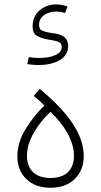

<svg xmlns="http://www.w3.org/2000/svg" viewBox="-20 -865 468 890"><path d="M213.9 5.4C261.2 5.4 298.8 -8.3 326.7 -35.6C354.5 -63 368.2 -98.1 368.2 -140.6C368.2 -242.7 296.4 -343.3 164.1 -453.1L136.2 -420.4C153.8 -406.2 168.5 -393.1 186 -376C152.3 -343.8 123 -307.1 98.1 -266.1C73.2 -225.1 60.5 -182.6 60.5 -139.2C60.5 -96.7 74.2 -62 102.1 -35.2C129.4 -8.3 166.5 5.4 213.9 5.4ZM213.9 -40C141.1 -40 105 -80.6 105 -142.6C105 -176.3 115.2 -211.4 135.7 -248C156.2 -284.2 182.1 -316.9 213.9 -346.7C245.6 -316.9 272 -284.2 292.5 -248C312.5 -211.4 322.8 -176.3 322.8 -142.6C322.8 -80.6 287.6 -40 213.9 -40ZM158.7 -563.5C230.5 -563.5 295.9 -590.8 295.9 -650.4C295.9 -699.2 256.8 -707.5 216.8 -712.4C201.7 -714.8 188.5 -717.8 177.7 -722.2C166.5 -726.1 161.1 -734.9 161.1 -749C161.1 -769.5 169.4 -785.2 185.5 -795.9C201.7 -806.2 220.2 -811.5 241.2 -811.5C254.4 -811.5 268.1 -809.1 281.7 -804.7L293 -835C274.9 -841.3 257.8 -844.7 240.7 -844.7C210.9 -844.7 185.5 -835.4 164.1 -817.4C142.1 -799.3 131.3 -774.4 131.3 -742.7C131.3 -719.2 139.2 -704.1 154.8 -696.8C169.9 -689.5 186.5 -684.6 204.6 -681.6C221.7 -679.2 235.8 -676.3 248 -672.4C260.3 -668.5 266.1 -660.2 266.1 -647.9C266.1 -634.8 260.7 -624.5 250 -617.2C228.5 -602.1 193.4 -596.2 162.1 -596.2C146 -596.2 128.4 -597.7 113.3 -600.1L106.4 -567.9C123.5 -565.4 141.1 -563.5 158.7 -563.5Z"/></svg>

Font: Estedad ExtraLight
Style: Regular
Weight: 200
Designer: Amin Abedi
Version: Version 7.3